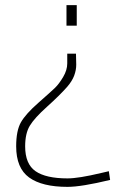

<svg xmlns="http://www.w3.org/2000/svg" viewBox="-20 -520 487 748"><path d="M43 50Q43 -11 61.5 -43.5Q80 -76 129.5 -119.5Q179 -163 194.5 -178Q210 -193 226 -220Q242 -247 242 -273V-311H276Q277 -289 277 -268Q277 -247 269 -225.5Q261 -204 242 -182Q212 -148 163 -104Q114 -60 96 -30Q78 0 78 50Q78 119 118.5 147Q159 175 243 175Q286 175 374 154L404 147L409 181Q297 208 243 208Q144 208 93.5 171.5Q43 135 43 50ZM279 -500V-420H239V-500Z"/></svg>

Font: Titillium Web[RUS by Daymarius]
Style: Regular
Weight: 200
Designer: Cyrillization by Daymarius
Foundry: Cyrillization by Daymarius
Version: Version 1.002 September 11, 2018